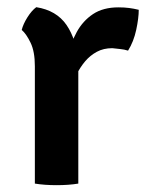

<svg xmlns="http://www.w3.org/2000/svg" viewBox="-20 -524 420 548"><path d="M376 -496Q376 -472.5 368.8 -438.8Q361.5 -405 345.5 -379.5Q334.5 -383 323.2 -384Q312 -385 300.5 -386.5Q275.5 -386.5 256.5 -376.2Q237.5 -366 223.2 -349.2Q209 -332.5 198.2 -310.8Q187.5 -289 179 -266L163 -286.5Q165 -324 173.2 -362.2Q181.5 -400.5 199 -432.5Q216.5 -464.5 245.5 -483.8Q274.5 -503 318 -503Q335 -503 348.5 -501.2Q362 -499.5 376 -496ZM42 -438.5Q46 -455 58.2 -474.5Q70.5 -494 83.5 -503.5Q141 -494.5 169.8 -452.8Q198.5 -411 203.5 -345V0Q176.5 4.5 141.5 4.5Q107 4.5 79.5 0V-335Q79.5 -377 67.2 -402.2Q55 -427.5 42 -438.5Z"/></svg>

Font: Signika Negative Light SemiBold
Style: Regular
Weight: 600
Version: Version 2.001